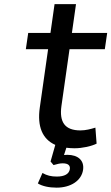

<svg xmlns="http://www.w3.org/2000/svg" viewBox="-20 -696 530 914"><path d="M249.5 197.3C317.4 197.3 368.2 163.6 375.5 112.3C381.8 67.9 351.6 41 300.3 41C295.4 41 290.5 41.5 284.7 42L295.9 7.3C308.1 8.8 320.8 9.8 334.5 9.8C372.6 9.8 415.5 0 439.9 -12.2L434.1 -88.4C411.6 -81.5 387.7 -75.2 362.8 -75.2C288.6 -75.2 261.7 -114.7 272.5 -191.9L311 -461.9H479L490.2 -539.1H322.3L341.8 -676.3H239.7L220.2 -539.1H114.3L103 -461.9H209L169.4 -183.6C156.7 -93.8 181.6 -33.7 243.2 -6.3L220.7 72.8L234.9 89.8C252.9 84.5 265.6 81.5 278.3 81.5C304.7 81.5 314.9 91.8 312.5 108.9C309.1 132.3 287.1 144.5 250.5 144.5C223.6 144.5 203.1 139.6 182.1 127.4L160.2 177.2C181.2 190.4 213.9 197.3 249.5 197.3Z"/></svg>

Font: Winston
Style: Italic
Weight: 400
Italic angle: -8.13011°
Designer: Vernon Adams, Kim Jin-seong, David Berlow, Cristiano Sobral
Foundry: The Winston Project Authors
Version: Version 3.004